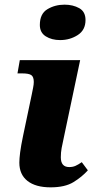

<svg xmlns="http://www.w3.org/2000/svg" viewBox="-20 -794 414 824"><path d="M238 -622Q202 -622 176.5 -638Q151 -654 151 -687Q151 -735 183.5 -754.5Q216 -774 257 -774Q293 -774 320 -759Q347 -744 347 -708Q347 -665 313.5 -643.5Q280 -622 238 -622ZM197 10Q133 10 98 -17.5Q63 -45 63 -96Q63 -113 66.5 -140.5Q70 -168 79 -211L116 -387Q119 -402 122 -417Q125 -432 125 -442Q125 -464 114.5 -471.5Q104 -479 75 -479H55L65 -536H324L255 -209Q248 -178 244.5 -158.5Q241 -139 241 -119Q241 -77 277 -77Q292 -77 303.5 -82Q315 -87 331 -98L357 -63Q332 -35 295.5 -12.5Q259 10 197 10Z"/></svg>

Font: Noto Serif ExtraBold
Style: Italic
Weight: 800
Italic angle: -12°
Designer: Monotype Design Team
Foundry: Monotype Imaging Inc.
Version: Version 2.013